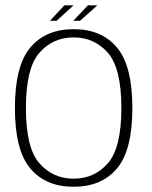

<svg xmlns="http://www.w3.org/2000/svg" viewBox="-20 -710 582 734"><path d="M261.5 4Q368 4 427 -65.8Q486 -135.5 486 -297Q486 -458.5 427 -528.5Q368 -598.5 261.5 -598.5Q155 -598.5 96 -528.5Q37 -458.5 37 -297Q37 -135.5 96 -65.8Q155 4 261.5 4ZM261.5 -27Q182 -27 130.5 -86Q79 -145 79 -297Q79 -449 130.5 -508Q182 -567 261.5 -567Q341 -567 392.5 -508Q444 -449 444 -297Q444 -145 392.5 -86Q341 -27 261.5 -27ZM260 -630.5H286L352 -689.5H316ZM171 -630.5H196.5L261 -689.5H226Z"/></svg>

Font: Anybody Thin ExtraLight
Style: Regular
Weight: 250
Version: Version 1.113;gftools[0.9.25]